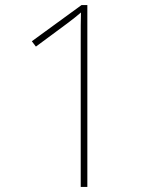

<svg xmlns="http://www.w3.org/2000/svg" viewBox="-20 -734 591 754"><path d="M297 0H323V-714H300L105 -572L121 -551L244 -642C269 -661 282 -671 298 -685C297 -658 297 -620 297 -563Z"/></svg>

Font: Noto Sans Gurmukhi Thin
Style: Regular
Weight: 100
Designer: Jelle Bosma - Monotype Design Team
Foundry: Monotype Imaging Inc.
Version: Version 2.004